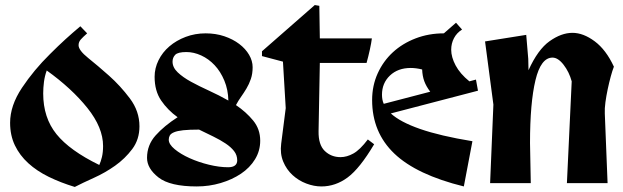

<svg xmlns="http://www.w3.org/2000/svg" viewBox="-20 -725 2465 760"><path d="M298 -621 325 -593Q309 -579 300 -569Q291 -559 291 -546Q291 -526 329 -495.5Q367 -465 411.5 -425.5Q456 -386 494 -335.5Q532 -285 532 -225Q532 -173 503.5 -135Q475 -97 435.5 -69Q396 -41 351.5 -21Q307 -1 276 15Q220 -2 173 -25Q126 -48 92 -79Q58 -110 39 -149.5Q20 -189 20 -239Q20 -307 67 -377.5Q114 -448 178 -511Q211 -544 239 -569.5Q267 -595 298 -621ZM151 -355Q151 -259 203.5 -194Q256 -129 373 -72Q379 -85 383.5 -103.5Q388 -122 388 -147Q388 -220 326 -297.5Q264 -375 165 -446Q157 -424 154 -400.5Q151 -377 151 -355Z M1010 -168Q1010 -128 989.5 -94.5Q969 -61 934 -37.5Q899 -14 853.5 -0.5Q808 13 759 13Q653 13 607.5 -22.5Q562 -58 562 -100Q562 -151 596 -189Q630 -227 683 -261Q644 -289 618 -327Q592 -365 592 -421Q592 -455 607.5 -486.5Q623 -518 650.5 -541.5Q678 -565 715 -579Q752 -593 794 -593Q834 -593 868 -581.5Q902 -570 927 -551Q952 -532 966 -508Q980 -484 980 -459Q980 -433 973 -412.5Q966 -392 955.5 -374.5Q945 -357 934 -341.5Q923 -326 914 -309Q954 -282 982 -248Q1010 -214 1010 -168ZM663 -481Q663 -458 683.5 -438.5Q704 -419 736 -401.5Q768 -384 807.5 -366Q847 -348 884 -327Q883 -370 868 -406Q853 -442 829.5 -467Q806 -492 776.5 -505.5Q747 -519 718 -519Q684 -519 673.5 -508Q663 -497 663 -481ZM648 -172Q648 -154 671.5 -134.5Q695 -115 730.5 -99Q766 -83 807 -73Q848 -63 883 -63Q901 -63 910 -70Q919 -77 919 -90Q919 -111 906.5 -127Q894 -143 873 -157Q852 -171 824.5 -184.5Q797 -198 768 -212Q729 -212 705.5 -209.5Q682 -207 669 -201.5Q656 -196 652 -188.5Q648 -181 648 -172Z M1461 -154Q1404 -58 1356 -22.5Q1308 13 1252 13Q1223 13 1192.5 1.5Q1162 -10 1138 -32Q1114 -54 1101 -85.5Q1088 -117 1093 -156L1111 -297L1100 -481L1017 -503V-522L1226 -705L1244 -702L1246 -573H1452Q1450 -556 1444 -528.5Q1438 -501 1431 -476H1246L1241 -206Q1240 -152 1265.5 -127.5Q1291 -103 1328 -103Q1353 -103 1379 -117.5Q1405 -132 1436 -173Z M1850 -166 1816 13Q1629 -33 1541 -117Q1453 -201 1453 -329Q1453 -386 1475 -434.5Q1497 -483 1535 -518Q1573 -553 1625 -573Q1677 -593 1737 -593L1785 -635L1809 -608Q1788 -595 1777 -574Q1766 -553 1766 -528Q1766 -499 1783.5 -466Q1801 -433 1838 -403L1864 -410L1872 -366L1527 -276Q1564 -242 1643 -214.5Q1722 -187 1850 -166ZM1492 -350Q1492 -341 1493.5 -332Q1495 -323 1499 -314L1683 -362Q1667 -383 1659.5 -403.5Q1652 -424 1651 -450Q1639 -453 1627.5 -454.5Q1616 -456 1606 -456Q1555 -456 1523.5 -426Q1492 -396 1492 -350Z M1920 0 1933 -311 1900 -561 2063 -587 2071 -492 2072 -447Q2109 -529 2155.5 -562Q2202 -595 2246 -595Q2289 -595 2334 -561.5Q2379 -528 2410 -461Q2404 -446 2397.5 -422Q2391 -398 2385.5 -372Q2380 -346 2376.5 -320.5Q2373 -295 2374 -276L2385 0H2224L2243 -403Q2233 -440 2211 -468.5Q2189 -497 2167 -497Q2121 -497 2099.5 -407.5Q2078 -318 2078 -159L2081 0Z"/></svg>

Font: Trickster
Style: Regular
Weight: 400
Designer: Jean-Baptiste Morizot
Foundry: Jean-Baptiste Morizot
Version: Version 2.000;PS 2.0;hotconv 1.0.88;makeotf.lib2.5.647800